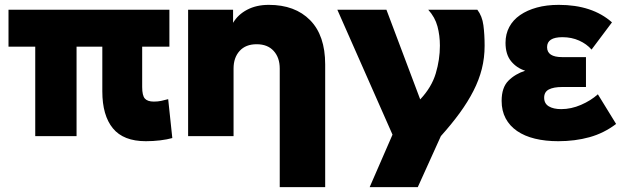

<svg xmlns="http://www.w3.org/2000/svg" viewBox="-20 -510 2570 790"><path d="M677 -318H565V-152Q565 -117 576 -104.5Q587 -92 613 -92Q630 -92 643.5 -95Q657 -98 672 -102L689 58Q668 64 639 67.5Q610 71 580 71Q488 71 444.5 18Q401 -35 401 -134V-318H295V50H125V-318H15V-470H677Z M1131 260V-228Q1131 -273 1106 -300.5Q1081 -328 1036 -328Q991 -328 966 -300.5Q941 -273 941 -228V50H754V-470H939V-416Q959 -450 997 -470Q1035 -490 1086 -490Q1194 -490 1256 -427Q1318 -364 1318 -245V260Z M1368 -470H1570L1709 -101Q1756 -151 1773 -208Q1790 -265 1790 -322Q1790 -364 1780 -401.5Q1770 -439 1742 -470H1944Q1964 -444 1969 -406Q1974 -368 1974 -322Q1974 -272 1962.5 -226.5Q1951 -181 1928 -136Q1905 -91 1871.5 -45Q1838 1 1794 50L1699 260H1501L1595 44Z M2515 0Q2465 38 2405.5 54.5Q2346 71 2277 71Q2224 71 2181 60.5Q2138 50 2107.5 29Q2077 8 2060.5 -23Q2044 -54 2044 -95Q2044 -150 2072 -178Q2100 -206 2141 -219Q2106 -230 2083 -258Q2060 -286 2060 -334Q2060 -370 2075.5 -399Q2091 -428 2120 -448Q2149 -468 2189 -479Q2229 -490 2279 -490Q2417 -490 2498 -418L2414 -306Q2394 -329 2363 -343Q2332 -357 2294 -357Q2231 -357 2231 -316Q2231 -275 2293 -275H2391V-152H2293Q2258 -152 2238.5 -142Q2219 -132 2219 -108Q2219 -84 2238 -72.5Q2257 -61 2289 -61Q2330 -61 2370.5 -78.5Q2411 -96 2440 -122Z"/></svg>

Font: OA Gothic ExtraBold
Style: Regular
Weight: 800
Designer: Choi Chi-young, Lee Jaesang, Lee Juhyun, Han Dohee
Foundry: DDUNGSANG CORP.
Version: Version 1.000;Build 20210203